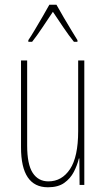

<svg xmlns="http://www.w3.org/2000/svg" viewBox="-20 -783 448 813"><path d="M337 -527V0H317L316 -112H314Q307 -83 292.5 -55Q278 -27 252 -8.5Q226 10 183 10Q69 10 69 -159V-527H95V-167Q95 -87 118.5 -51Q142 -15 185 -15Q242 -15 276.5 -67Q311 -119 311 -228V-527ZM219 -763Q232 -740 250.5 -708Q269 -676 285.5 -649.5Q302 -623 308 -613V-606H293Q272 -632 248 -667.5Q224 -703 204 -733Q185 -705 160.5 -668Q136 -631 116 -606H100V-613Q111 -629 127 -656Q143 -683 160 -712Q177 -741 189 -763Z"/></svg>

Font: Noto Sans Lao UI ExtCond Thin
Style: Regular
Weight: 100
Width: 2
Designer: Monotype Design Team
Foundry: Monotype Imaging Inc.
Version: Version 2.000; ttfautohint (v1.8.4.7-5d5b)